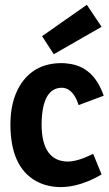

<svg xmlns="http://www.w3.org/2000/svg" viewBox="-20 -765 453 800"><path d="M403.3 -38.1 368.2 -124Q303.7 -91.8 261.7 -91.8Q154.3 -93.8 153.3 -245.1Q154.3 -398.4 237.3 -399.4Q277.3 -399.4 300.8 -345.7Q303.7 -336.9 307.6 -327.1L412.1 -366.2Q370.1 -488.3 263.7 -500Q250 -502 236.3 -502Q119.1 -502 61.5 -406.2Q23.4 -340.8 23.4 -247.1Q23.4 -70.3 129.9 -10.7Q175.8 14.6 234.4 14.6Q314.5 13.7 403.3 -38.1ZM403.3 -653.3 341.8 -745.1 155.3 -614.3 204.1 -539.1Z"/></svg>

Font: Yaldevi Colombo
Style: Bold
Weight: 700
Designer: Sol Matas, Denzil Rajitha, Kosala Senevirathne and Pathum Egodawatta
Foundry: Mooniak
Version: Version 1.020 ; ttfautohint (v1.6)